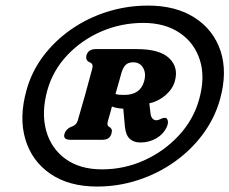

<svg xmlns="http://www.w3.org/2000/svg" viewBox="-20 -796 841 704"><path d="M336 -112Q233 -112 165 -158.5Q97 -205 73 -285.2Q49 -365.5 77.5 -466.5Q96.5 -534.5 139.2 -591Q182 -647.5 242 -689Q302 -730.5 373.8 -753Q445.5 -775.5 523 -775.5Q625 -775.5 694 -731Q763 -686.5 788.8 -608.8Q814.5 -531 786.5 -431Q767 -362 723.8 -303.8Q680.5 -245.5 619.8 -202.5Q559 -159.5 486.5 -135.8Q414 -112 336 -112ZM354 -175Q436 -175 509.5 -208.5Q583 -242 636.2 -299.8Q689.5 -357.5 710 -431Q733 -512 713 -575.5Q693 -639 638.8 -675.5Q584.5 -712 505.5 -712Q424.5 -712 352 -680.8Q279.5 -649.5 227 -594Q174.5 -538.5 154 -466.5Q131 -384 149 -318Q167 -252 220 -213.5Q273 -175 354 -175ZM621 -498Q613 -469.5 587 -447Q561 -424.5 527.5 -417L532 -379.5Q533.5 -367 539.5 -361Q545.5 -355 552.5 -355Q558 -355 562.8 -357Q567.5 -359 572 -361Q579 -364.5 585.5 -364Q592.5 -363.5 595 -354.5Q597.5 -345.5 592.5 -333Q581 -305.5 554.2 -289.5Q527.5 -273.5 495 -273.5Q470.5 -273.5 455.8 -287Q441 -300.5 438 -332L432 -397.5Q420 -398 409.8 -400Q399.5 -402 390.5 -405.5Q387 -392 383.5 -379.5Q380 -367 376.5 -355.5Q373.5 -344.5 374 -339.8Q374.5 -335 378.5 -332L384 -328.5Q390 -323 390.2 -318Q390.5 -313 388.5 -305.5Q382 -283.5 356 -283.5H238Q210 -283.5 216.5 -305.5Q221 -321 238.5 -330L247.5 -333.5Q253.5 -336.5 258 -341Q262.5 -345.5 265.5 -355.5Q279.5 -402.5 292.5 -449.5Q305.5 -496.5 318 -543.5Q320.5 -553 319 -557.8Q317.5 -562.5 313 -565.5L306 -569Q293 -576 297 -593.5Q304 -616 331.5 -616H481.5Q566 -616 600.8 -582.2Q635.5 -548.5 621 -498ZM425.5 -529.5Q422 -517 416.2 -496.2Q410.5 -475.5 403.5 -451.5Q410.5 -449 418.5 -448.5Q426.5 -448 436 -448Q494.5 -448 508.5 -498Q516.5 -527 504.8 -547.2Q493 -567.5 469 -567.5Q450 -567.5 440.5 -557.8Q431 -548 425.5 -529.5Z"/></svg>

Font: Fraunces 9pt SuperSoft
Style: Bold Italic
Weight: 700
Italic angle: -16°
Version: Version 1.000;[b76b70a41]